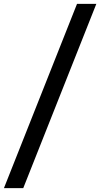

<svg xmlns="http://www.w3.org/2000/svg" viewBox="-31 -760 517 990"><path d="M-10.7 210 366.2 -740.2H465.8L88.9 210Z"/></svg>

Font: Acari Sans SemiBold
Style: Regular
Weight: 600
Designer: Alfredo Marco Pradil and Stefan Peev
Foundry: Hanken Design Co.
Version: Version 1.045;January 11, 2019;FontCreator 11.5.0.2425 64-bi